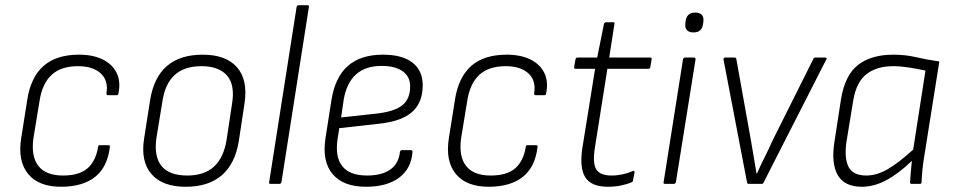

<svg xmlns="http://www.w3.org/2000/svg" viewBox="-20 -703 3645 734"><path d="M217 11Q129 12 88 -37.5Q47 -87 61 -175L84 -320Q97 -407 146 -450.5Q195 -494 282 -494Q335 -494 372 -476Q409 -458 425.5 -425Q442 -392 433 -347Q432 -339 426 -339H393Q386 -339 387 -347Q395 -395 365 -422.5Q335 -450 278 -450Q213 -450 177 -416.5Q141 -383 131 -316L108 -176Q98 -106 126.5 -69Q155 -32 221 -32Q283 -32 314.5 -59.5Q346 -87 355 -141Q355 -148 361 -148H395Q401 -148 400 -141Q391 -65 344.5 -27.5Q298 10 217 11Z M690 11Q601 11 559 -37.5Q517 -86 531 -174L554 -321Q582 -494 755 -494Q843 -494 885.5 -446.5Q928 -399 915 -309L893 -164Q879 -77 828 -33Q777 11 690 11ZM696 -32Q761 -32 798 -66Q835 -100 846 -167L867 -306Q879 -378 848 -414Q817 -450 750 -450Q685 -450 648 -416.5Q611 -383 601 -316L578 -176Q568 -106 597 -69Q626 -32 696 -32Z M1014 0Q1007 0 1009 -7L1114 -677Q1116 -683 1122 -683H1155Q1163 -683 1161 -677L1056 -7Q1054 0 1048 0Z M1379 11Q1293 11 1252 -37Q1211 -85 1224 -173L1247 -320Q1261 -408 1310 -451Q1359 -494 1444 -494Q1518 -494 1557 -463.5Q1596 -433 1596 -377Q1596 -311 1555.5 -275Q1515 -239 1429 -230L1277 -213L1270 -168Q1261 -101 1289.5 -66.5Q1318 -32 1383 -32Q1439 -32 1471.5 -54.5Q1504 -77 1509 -122Q1510 -129 1516 -129H1551Q1557 -129 1557 -122Q1552 -58 1505.5 -23.5Q1459 11 1379 11ZM1284 -254 1422 -269Q1489 -277 1518.5 -301Q1548 -325 1548 -373Q1548 -410 1519.5 -430.5Q1491 -451 1439 -451Q1377 -451 1341 -418.5Q1305 -386 1294 -322Z M1852 11Q1764 12 1723 -37.5Q1682 -87 1696 -175L1719 -320Q1732 -407 1781 -450.5Q1830 -494 1917 -494Q1970 -494 2007 -476Q2044 -458 2060.5 -425Q2077 -392 2068 -347Q2067 -339 2061 -339H2028Q2021 -339 2022 -347Q2030 -395 2000 -422.5Q1970 -450 1913 -450Q1848 -450 1812 -416.5Q1776 -383 1766 -316L1743 -176Q1733 -106 1761.5 -69Q1790 -32 1856 -32Q1918 -32 1949.5 -59.5Q1981 -87 1990 -141Q1990 -148 1996 -148H2030Q2036 -148 2035 -141Q2026 -65 1979.5 -27.5Q1933 10 1852 11Z M2304 11Q2241 11 2218 -24.5Q2195 -60 2206 -135L2255 -440H2180Q2174 -440 2175 -447L2180 -476Q2181 -483 2188 -483H2263L2289 -612Q2292 -618 2297 -618H2324Q2331 -618 2329 -612L2309 -483H2465Q2473 -483 2471 -476L2466 -446Q2465 -440 2458 -440H2302L2254 -137Q2245 -79 2259.5 -55.5Q2274 -32 2318 -32Q2339 -32 2360 -36.5Q2381 -41 2399 -49Q2402 -51 2404 -49.5Q2406 -48 2406 -45L2400 -14Q2400 -8 2394 -6Q2375 2 2352 6.5Q2329 11 2304 11Z M2523 0Q2515 0 2517 -7L2591 -476Q2593 -483 2599 -483H2632Q2640 -483 2639 -476L2564 -7Q2562 0 2556 0ZM2631 -579Q2614 -579 2606 -588Q2598 -597 2600 -613L2601 -622Q2603 -638 2612 -646.5Q2621 -655 2638 -655Q2655 -655 2663 -646Q2671 -637 2669 -622L2668 -613Q2666 -596 2657 -587.5Q2648 -579 2631 -579Z M2843 0Q2837 0 2836 -5L2746 -475Q2745 -483 2753 -483H2788Q2794 -483 2795 -477L2851 -165Q2856 -134 2861.5 -103Q2867 -72 2872 -40H2874Q2888 -72 2903.5 -102.5Q2919 -133 2933 -165L3089 -477Q3090 -480 3092 -481.5Q3094 -483 3096 -483H3135Q3139 -483 3140 -481Q3141 -479 3139 -476L2899 -5Q2897 0 2892 0Z M3275 11Q3208 11 3182.5 -34Q3157 -79 3170 -161L3195 -323Q3210 -416 3260.5 -455Q3311 -494 3395 -494Q3441 -494 3481.5 -484.5Q3522 -475 3571 -468L3515 -116Q3509 -81 3506.5 -55.5Q3504 -30 3503 -6Q3503 0 3496 0H3465Q3459 0 3459 -6Q3460 -26 3462 -46.5Q3464 -67 3466 -88Q3415 -39 3368 -14Q3321 11 3275 11ZM3292 -32Q3332 -32 3374 -56.5Q3416 -81 3471 -131L3518 -433Q3487 -440 3454.5 -445Q3422 -450 3395 -450Q3332 -450 3293 -420Q3254 -390 3242 -320L3216 -161Q3207 -98 3224 -65Q3241 -32 3292 -32Z"/></svg>

Font: Sofia Sans Semi Condensed Light
Style: Italic
Weight: 300
Italic angle: -9°
Version: Version 4.100